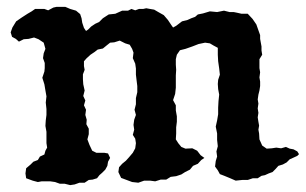

<svg xmlns="http://www.w3.org/2000/svg" viewBox="-20 -525 889 558"><path d="M197 11 184 13 168 9H154L140 4L126 2H101L90 4L75 0L56 -7L54 -21L56 -36L69 -47L77 -55L90 -60L96 -70L109 -76L112 -87L117 -96L115 -109V-142L112 -159L113 -175L115 -191V-208L113 -227L115 -245L112 -262L109 -280L103 -299L109 -317L110 -327V-342L105 -356L107 -370L112 -383L107 -401L92 -411L79 -416L63 -412L49 -411L35 -404L26 -412L15 -418L11 -431L16 -445L27 -463L43 -474L60 -485L72 -492L82 -499H109L120 -495L135 -503L144 -505H170L184 -499L201 -494L213 -484L217 -472L219 -459L224 -444L230 -435L236 -439L245 -448L257 -456L268 -461L279 -472L296 -483L315 -485L335 -494H352L362 -499L373 -495L384 -499H396L405 -501L416 -499L428 -497L440 -490L456 -481L468 -467L478 -452L483 -445L492 -450L509 -463L525 -467L536 -472L547 -476L555 -483L570 -486L590 -492L611 -490L631 -494L647 -490H659L669 -488L682 -485H700L714 -470L725 -454L731 -437L736 -423V-412L740 -390V-378L742 -366L734 -353V-327L736 -315L734 -300L736 -288V-275L734 -262L731 -250L729 -236L731 -224L729 -210L731 -197L729 -184L731 -171L733 -160L731 -148L733 -137L734 -120L742 -102L755 -93L770 -94L783 -96L797 -94L811 -98L822 -93L833 -91L844 -85L849 -77L844 -72L831 -66L822 -62L813 -53L802 -47L789 -43L781 -34L772 -25L761 -21L750 -16L740 -14L729 -7H715L700 -2H684L665 0L649 -7L632 -14L619 -19L613 -30L605 -41L607 -57L611 -70L609 -85L613 -100L611 -118V-137L607 -157L611 -175L614 -193V-212L615 -231L617 -250L614 -266L613 -281L614 -293L619 -308L617 -326L614 -347L613 -366V-386L600 -393L590 -399L576 -401L557 -397L539 -390L519 -383L503 -379L494 -366L491 -353V-337L492 -322L491 -306V-270L489 -252L483 -234L491 -219V-204L494 -187V-171L492 -155V-137L491 -120L498 -109L507 -98L519 -93L539 -94L553 -87L563 -74L574 -66L565 -60L555 -49L541 -43L532 -32L518 -25L507 -18L492 -13L476 -11L463 -3H447L431 2L416 0H399L382 6L364 4L332 -8L324 -25L326 -39L335 -49L346 -58L355 -68L366 -81L373 -94L375 -109L373 -122L366 -133L370 -148L368 -162L370 -177L375 -191L371 -206L375 -222V-240L379 -257V-275L377 -291L375 -308V-326L373 -340L366 -356L368 -372L364 -383L357 -395L344 -399L328 -407L312 -402L300 -401L290 -393L279 -384L264 -381L255 -374L243 -366L232 -356L224 -347V-333L226 -322L221 -309V-295L222 -280L226 -262L222 -246L228 -233L224 -219L230 -206L228 -191L232 -177L231 -164L238 -151V-135L234 -120L240 -104L248 -87L260 -81H283L294 -79L300 -66L294 -55L292 -43L286 -32L277 -23L269 -16L262 -7L249 -3L238 -2L226 6H211Z"/></svg>

Font: Tagesschrift
Style: Regular
Weight: 400
Designer: Yanone
Version: Version 2.000; ttfautohint (v1.8.4.7-5d5b)